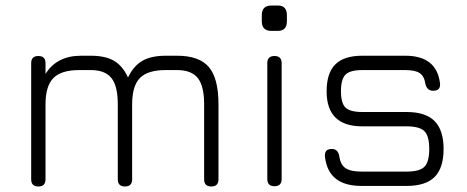

<svg xmlns="http://www.w3.org/2000/svg" viewBox="-20 -675 1692 696"><path d="M145 -25Q145 1 119 1Q93 1 93 -25V-446Q93 -472 119 -472Q145 -472 145 -446V-407Q186 -473 274 -473H309Q362 -473 393.5 -454.5Q425 -436 444 -394Q464 -436 496 -454.5Q528 -473 581 -473H622Q702 -473 737 -432Q772 -391 772 -297V-25Q772 1 746 1Q720 1 720 -25V-297Q720 -363 697 -392Q674 -421 622 -421H581Q515 -421 487 -392Q459 -363 459 -297V-25Q459 1 433 1Q407 1 407 -25V-297Q407 -363 384 -392Q361 -421 309 -421H267Q202 -421 173.5 -392Q145 -363 145 -297Z M964 -563Q929 -563 929 -598V-620Q929 -655 964 -655H987Q1020 -655 1020 -620V-598Q1020 -563 987 -563ZM949 -26V-446Q949 -472 975 -472Q1001 -472 1001 -446V-26Q1001 0 975 0Q949 0 949 -26Z M1290 -1Q1170 -1 1158 -107Q1155 -135 1183 -135Q1205 -135 1210 -109Q1214 -78 1232.5 -65.5Q1251 -53 1290 -53H1454Q1501 -53 1518.5 -70.5Q1536 -88 1536 -135Q1536 -182 1518.5 -199.5Q1501 -217 1454 -217H1293Q1164 -217 1164 -344Q1164 -410 1195.5 -441.5Q1227 -473 1293 -473H1449Q1563 -473 1575 -373Q1578 -346 1550 -346Q1528 -346 1522 -371Q1518 -399 1501.5 -410Q1485 -421 1449 -421H1293Q1249 -421 1232.5 -404.5Q1216 -388 1216 -344Q1216 -301 1232.5 -285Q1249 -269 1293 -269H1454Q1523 -269 1555.5 -236Q1588 -203 1588 -135Q1588 -66 1555.5 -33.5Q1523 -1 1454 -1Z"/></svg>

Font: Jura
Style: Regular
Weight: 400
Designer: Daniel Johnson, Alexei Vanyashin
Foundry: Daniel Johnson
Version: Version 5.103